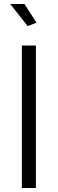

<svg xmlns="http://www.w3.org/2000/svg" viewBox="-20 -937 288 957"><path d="M89 0V-710H159V0ZM31 -917H102L162 -824L118 -807Z"/></svg>

Font: PTCRaleway
Style: Regular
Weight: 400
Designer: Matt McInerney, Pablo Impallari, Rodrigo Fuenzalida
Foundry: Matt McInerney, Pablo Impallari, Rodrigo Fuenzalida
Version: Version 3.000g; ttfautohint (v1.5) -l 8 -r 28 -G 28 -x 14 -D